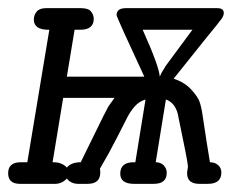

<svg xmlns="http://www.w3.org/2000/svg" viewBox="-22 -451 569 471"><path d="M-2 -26Q-2 -53 29 -53H45L99 -378H97Q61 -378 61 -403Q61 -414 68 -422.5Q75 -431 91 -431H177Q195 -431 201.5 -422.5Q208 -414 208 -405Q208 -378 175 -378H161L142 -263H332Q264 -409 264 -414Q264 -431 287 -431H511Q527 -431 527 -419Q527 -413 522 -405.5Q517 -398 480 -353Q438 -301 404 -258Q431 -249 447 -231.5Q463 -214 467.5 -201.5Q472 -189 475 -168Q487 -88 493 -53Q505 -53 513 -46Q521 -39 521 -28Q521 0 488 0H467Q437 0 437 -26Q437 -30 438 -35Q439 -40 439 -43Q439 -53 414 -172Q407 -199 385 -207L360 -53Q372 -53 379.5 -45.5Q387 -38 387 -27Q387 0 355 0H307Q273 0 273 -25Q273 -53 306 -53H310L335 -207Q319 -202 308.5 -190Q298 -178 290.5 -163.5Q283 -149 264 -111.5Q245 -74 223 -37Q224 -34 224 -28Q224 0 193 0H170Q152 0 142 -13Q130 0 113 0H27Q-2 0 -2 -26ZM107 -53H109Q130 -53 142 -40Q153 -53 176 -53L232 -167L244 -190L259 -211H133ZM328 -378Q368 -289 370 -263L374 -272L385 -290L450 -378Z"/></svg>

Font: CMU Typewriter Text
Style: LightOblique
Weight: 200
Italic angle: -9.46001°
Version: Version 0.7.0